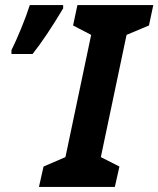

<svg xmlns="http://www.w3.org/2000/svg" viewBox="-20 -734 622 754"><path d="M151 -80 237 -117 338 -597 267 -634 284 -714H582L565 -634L477 -597L376 -117L449 -80L431 0H133ZM25 -537Q42 -571 63 -622Q84 -673 97 -714H228V-701Q161 -589 108 -522H25Z"/></svg>

Font: Noto Sans Display
Style: Bold Italic
Weight: 700
Italic angle: -12°
Designer: Monotype Design team
Foundry: Monotype Imaging Inc.
Version: Version 1.000